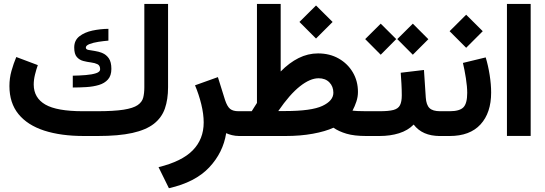

<svg xmlns="http://www.w3.org/2000/svg" viewBox="-20 -697 2792 984"><path d="M477.5 -127Q564 -127 613.3 -134.8Q662.6 -142.6 685.3 -158.2Q708 -173.8 713.9 -196.5Q719.7 -219.2 719.7 -249V-676.8H841.3V-250Q841.3 -187.5 825 -140.6Q808.6 -93.8 768.6 -62.5Q728.5 -31.2 658.4 -15.6Q588.4 0 481 0H410.2Q292 0 206.3 -27.8Q120.6 -55.7 74.5 -112.5Q28.3 -169.4 28.3 -255.9Q28.3 -296.4 38.8 -333.7Q49.3 -371.1 63.5 -404.8L173.8 -363.3Q166 -341.8 159.4 -314.9Q152.8 -288.1 152.8 -263.2Q153.3 -195.3 212.4 -161.1Q271.5 -127 405.3 -127ZM353 -309.1Q387.2 -309.6 419.4 -312.3Q451.7 -314.9 472.4 -321.8Q493.2 -328.6 493.2 -341.8Q493.2 -361.3 479.7 -367.9Q466.3 -374.5 446.5 -377Q426.8 -379.4 407 -384.5Q387.2 -389.6 373.8 -404.8Q360.4 -419.9 360.4 -453.6Q360.4 -490.2 387 -511Q413.6 -531.7 453.9 -540.3Q494.1 -548.8 535.6 -549.3V-488.8Q511.2 -486.8 484.4 -482.7Q457.5 -478.5 438.7 -471.2Q419.9 -463.9 419.9 -453.1Q419.9 -443.8 433.1 -441.2Q446.3 -438.5 465.8 -435.8Q485.4 -433.1 504.9 -425Q524.4 -417 537.6 -398.2Q550.8 -379.4 550.8 -343.8Q550.8 -309.1 533.2 -289.6Q515.6 -270 486.8 -261.5Q458 -252.9 423.1 -250.7Q388.2 -248.5 353 -248.5Z M1139.2 -14.6Q1123.5 85.4 1051.8 161.4Q980 237.3 845.7 267.6L792.5 159.7Q912.1 130.4 968 73.2Q1023.9 16.1 1023.9 -69.3Q1023.9 -112.3 1011.5 -163.1Q999 -213.9 979.5 -259.8L1096.7 -301.8L1133.3 -184.6Q1144.5 -150.9 1159.4 -138.9Q1174.3 -127 1202.1 -127H1221.2V0H1207.5Q1186 0 1168.7 -4.4Q1151.4 -8.8 1139.2 -14.6Z M1514.6 -584.5 1599.6 -668.9 1684.6 -584.5 1599.6 -499.5ZM1786.6 -129.9Q1795.9 -128.9 1813.5 -127.9Q1831.1 -127 1856.9 -127H1871.6V0H1856.4Q1795.4 0 1755.9 -11.7Q1716.3 -23.4 1689 -42.5Q1647.5 -23.4 1583.7 -11.7Q1520 0 1443.8 0H1201.7V-127H1270Q1276.9 -138.2 1283.7 -148.7Q1290.5 -159.2 1296.9 -169.4V-676.8H1418.5V-330.6Q1462.4 -375.5 1510.3 -399.4Q1558.1 -423.3 1609.9 -423.3Q1669.4 -423.3 1715.6 -397.2Q1761.7 -371.1 1788.1 -326.4Q1814.5 -281.7 1814.5 -225.6Q1814.5 -200.7 1806.4 -176.3Q1798.3 -151.9 1786.6 -129.9ZM1441.4 -127.9Q1576.2 -127.9 1632.3 -154.3Q1688.5 -180.7 1688.5 -221.7Q1688.5 -253.9 1668 -274.9Q1647.5 -295.9 1612.8 -295.9Q1569.3 -295.9 1517.1 -254.6Q1464.8 -213.4 1406.2 -127.9Z M2246.1 0H2234.4Q2144.5 0 2100.1 -58.6Q2070.3 -28.3 2025.4 -14.2Q1980.5 0 1924.8 0H1852.1V-127H1925.8Q1972.2 -127 1996.6 -133.5Q2021 -140.1 2030 -158Q2039.1 -175.8 2039.1 -208.5Q2039.1 -236.8 2037.4 -267.1Q2035.6 -297.4 2033.7 -324.2L2152.8 -338.4L2162.1 -197.3Q2164.6 -159.2 2181.2 -143.1Q2197.8 -127 2235.4 -127H2246.1ZM2016.1 -496.6 2095.7 -575.7 2175.3 -496.1 2095.7 -416.5ZM1851.6 -496.6 1931.2 -575.7 2010.7 -496.6 1931.2 -416.5Z M2497.1 -222.7Q2497.1 -118.7 2442.6 -59.3Q2388.2 0 2284.7 0H2226.1V-127H2284.7Q2335 -127 2354.7 -146.7Q2374.5 -166.5 2374.5 -221.2Q2374.5 -252.4 2367.7 -296.1Q2360.8 -339.8 2352.5 -374.5L2469.2 -402.8Q2481.9 -361.3 2489.5 -312.7Q2497.1 -264.2 2497.1 -222.7ZM2284.2 -537.1 2369.1 -621.6 2454.1 -537.1 2369.1 -452.1Z M2578.1 -676.8H2699.7V-0.5H2578.1Z"/></svg>

Font: Vazir FD-WOL-UI
Style: Bold-FD-WOL-UI
Weight: 700
Designer: Saber Rastikerdar
Foundry: Saber Rastikerdar
Version: Version 30.0.0